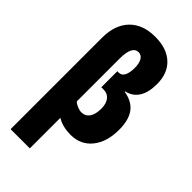

<svg xmlns="http://www.w3.org/2000/svg" viewBox="-304 -838 1151 1151"><g transform="rotate(45 271.5 -262.5)"><path d="M480 -572Q480 -501 453.5 -459Q427 -417 376 -406V-402Q447 -390 480 -344.5Q513 -299 513 -217Q513 -114 463 -52Q413 10 329 10Q259 10 213 -19V240H50V-535Q50 -644 108.5 -704.5Q167 -765 272 -765Q370 -765 425 -714Q480 -663 480 -572ZM213 -521V-158Q224 -147 243.5 -139Q263 -131 278 -131Q311 -131 329.5 -157Q348 -183 348 -232Q348 -274 329 -298Q310 -322 277 -322H257V-458H270Q293 -458 305 -481.5Q317 -505 317 -546Q317 -585 303.5 -607Q290 -629 267 -629Q213 -629 213 -521Z"/></g></svg>

Font: Noto Sans UI CondBlack
Style: Regular
Weight: 900
Width: 3
Designer: Monotype Design Team
Foundry: Monotype Imaging Inc.
Version: Version 1.001